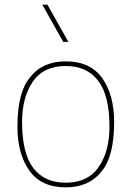

<svg xmlns="http://www.w3.org/2000/svg" viewBox="-20 -800 566 826"><path d="M263 6Q157 6 106 -66.5Q55 -139 55 -255Q55 -403 109 -467Q162 -536 263 -536Q369 -536 420 -463.5Q471 -391 471 -275Q471 -128 418 -64Q364 6 263 6ZM263 -14Q358 -14 404.5 -81.5Q451 -149 451 -255Q451 -389 402.5 -452.5Q354 -516 263 -516Q167 -516 121 -448.5Q75 -381 75 -275Q75 -141 123 -77.5Q171 -14 263 -14ZM274 -620H252L162 -780H184Z"/></svg>

Font: Tanohe Sans Thin
Style: Regular
Weight: 100
Designer: Village Type and Design LLC & Cristiano Sobral
Foundry: Cooper Hewitt Smithsonian Design Museum
Version: Version 1.00;September 29, 2021;FontCreator 13.0.0.2655 64-b